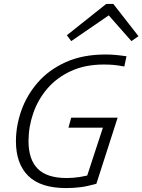

<svg xmlns="http://www.w3.org/2000/svg" viewBox="-20 -941 724 976"><path d="M612 -603Q579 -609 557.5 -611Q536 -613 508 -613Q412 -613 340 -579.5Q268 -546 220.5 -490.5Q173 -435 149 -365.5Q125 -296 125 -224Q125 -130 172 -83Q219 -36 319 -36Q350 -36 384 -41Q418 -46 452 -57L413 -17L508 -307L539 -292H328L342 -343H578L470 -7Q425 6 389.5 10.5Q354 15 316 15Q186 15 123.5 -47Q61 -109 61 -223Q61 -301 88.5 -379Q116 -457 172 -521.5Q228 -586 314 -625Q400 -664 517 -664Q540 -664 564 -662Q588 -660 623 -655ZM320 -762 520 -921H547L549 -874L342 -732ZM684 -757 648 -732 523 -874 529 -921H556Z"/></svg>

Font: Intel One Mono Light
Style: Italic
Weight: 300
Italic angle: -16°
Monospace: yes
Designer: Fred Shallcrass
Foundry: Frere-Jones Type LLC
Version: Version 1.004